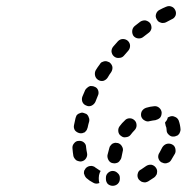

<svg xmlns="http://www.w3.org/2000/svg" viewBox="-20 -586 603 620"><path d="M328 8Q335 14 344 14Q353 14 360 8Q367 1 367 -8V-12Q367 -21 360 -27Q353 -34 344 -34Q335 -34 328 -27Q322 -21 322 -12V-8Q322 1 328 8ZM302 -28Q303 -31 305 -34Q304 -34 304 -35Q303 -35 303 -35Q295 -40 288 -45Q285 -48 281 -49Q276 -51 272 -50Q268 -50 264 -48Q260 -46 257 -43Q254 -39 252 -35Q251 -31 251 -26Q252 -22 254 -18Q256 -14 259 -11Q269 -2 281 4Q286 7 291 7Q296 7 301 5Q299 -1 299 -8V-12Q299 -20 302 -28ZM484 -20Q487 -23 487 -28Q488 -32 487 -37Q486 -41 483 -45Q478 -52 469 -54Q460 -55 452 -50Q444 -44 436 -39Q427 -35 425 -26Q422 -17 427 -8Q429 -5 433 -2Q436 1 441 2Q445 3 449 3Q454 2 458 0Q468 -6 478 -13Q482 -16 484 -20ZM331 -68Q336 -60 345 -59Q350 -58 354 -59Q359 -60 362 -62Q366 -65 368 -69Q371 -72 372 -77Q374 -87 376 -96Q379 -105 374 -113Q370 -121 361 -124Q356 -125 352 -125Q347 -124 343 -122Q340 -120 337 -116Q334 -113 333 -108Q330 -97 327 -85Q326 -76 331 -68ZM547 -98Q547 -103 546 -107Q545 -111 542 -115Q539 -118 535 -120Q526 -124 517 -121Q509 -118 504 -110Q500 -102 495 -93Q490 -86 491 -77Q493 -67 501 -62Q505 -60 509 -59Q513 -58 518 -59Q522 -60 526 -62Q530 -65 532 -68Q539 -79 545 -90Q547 -94 547 -98ZM221 -74Q224 -70 227 -68Q231 -66 236 -65Q240 -64 244 -65Q253 -67 258 -75Q263 -83 261 -92Q259 -101 258 -111Q258 -120 251 -126Q244 -132 234 -131Q225 -131 219 -123Q213 -116 214 -107Q215 -94 217 -82Q218 -78 221 -74ZM362 -162Q363 -152 371 -147Q378 -141 387 -143Q397 -144 402 -151Q408 -159 414 -165Q421 -172 421 -181Q421 -191 415 -197Q408 -204 399 -204Q389 -204 383 -197Q374 -189 366 -178Q361 -171 362 -162ZM544 -209Q536 -213 527 -209Q526 -209 525 -208Q523 -207 522 -207Q520 -198 514 -192Q514 -191 513 -191Q513 -188 514 -185Q514 -183 515 -180Q518 -174 518 -166Q518 -157 525 -151Q532 -144 541 -145Q545 -145 549 -147Q554 -148 557 -152Q560 -155 561 -159Q563 -163 563 -168Q562 -183 557 -197Q553 -206 544 -209ZM222 -165Q228 -158 237 -156Q241 -155 246 -156Q250 -157 254 -159Q257 -162 260 -166Q262 -170 263 -174Q265 -184 268 -194Q269 -199 268 -203Q267 -207 265 -211Q263 -215 259 -218Q255 -220 251 -221Q247 -223 242 -222Q238 -221 234 -219Q230 -217 227 -213Q225 -209 224 -205Q221 -193 219 -182Q217 -173 222 -165ZM438 -227Q434 -219 436 -210Q439 -201 447 -197Q455 -192 464 -195Q473 -197 482 -198Q486 -199 490 -201Q494 -203 497 -206Q500 -210 501 -214Q502 -218 502 -223Q501 -232 494 -238Q487 -244 478 -243Q465 -242 452 -238Q443 -235 438 -227ZM246 -257Q250 -248 259 -245Q263 -243 267 -243Q272 -243 276 -245Q280 -247 283 -250Q286 -253 288 -257Q292 -267 296 -277Q300 -285 297 -294Q294 -303 285 -306Q281 -308 277 -308Q272 -309 268 -307Q264 -305 261 -302Q257 -299 255 -295Q251 -285 246 -274Q243 -266 246 -257ZM287 -342Q289 -333 297 -328Q305 -323 314 -325Q323 -328 328 -336Q333 -345 339 -353Q344 -361 343 -370Q341 -379 333 -385Q329 -387 325 -388Q321 -389 316 -388Q312 -387 308 -385Q304 -382 302 -378Q295 -369 289 -359Q285 -351 287 -342ZM340 -420Q341 -410 348 -404Q355 -398 364 -399Q374 -399 380 -406Q387 -414 394 -422Q400 -429 400 -438Q400 -447 393 -454Q386 -460 377 -460Q368 -460 361 -453Q354 -445 346 -436Q340 -429 340 -420ZM407 -487Q406 -478 411 -470Q417 -463 426 -462Q436 -461 443 -467Q451 -473 460 -480Q467 -485 469 -494Q470 -503 465 -511Q459 -518 450 -520Q441 -521 433 -516Q424 -509 415 -502Q408 -496 407 -487ZM484 -541Q481 -532 486 -524Q488 -520 491 -517Q495 -514 499 -513Q503 -511 508 -512Q512 -512 516 -514Q525 -519 535 -524Q543 -527 547 -536Q550 -545 546 -553Q542 -562 533 -565Q525 -568 516 -564Q506 -560 495 -554Q487 -550 484 -541Z"/></svg>

Font: FRB American Cursive Dashed Extrabold
Style: Bold Italic
Weight: 800
Italic angle: -25°
Version: Version 2.0;Modular Font Editor K font №1